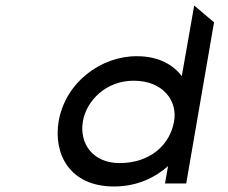

<svg xmlns="http://www.w3.org/2000/svg" viewBox="-20 -666 829 697"><path d="M590 -63 579 0H656L757 -585L685 -646L640 -390C609 -429 559 -462 476 -462C347 -462 218 -368 193 -226C173 -108 232 11 394 11C478 11 544 -22 590 -63ZM612 -226C597 -138 523 -74 414 -74C317 -74 267 -145 281 -226C294 -300 364 -373 465 -373C573 -373 625 -299 612 -226Z"/></svg>

Font: Charger Monospace
Style: Regular
Weight: 400
Designer: Jasper
Foundry: Cannot Into Space Fonts
Version: Version 0.980